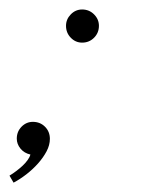

<svg xmlns="http://www.w3.org/2000/svg" viewBox="-80 -328 311 413"><path d="M-59.6 49.8Q-52.2 45.4 -45.2 40Q-38.1 34.7 -31.7 28.8Q-25.4 22.9 -20.8 16.6Q-16.1 10.3 -14.6 4.4Q-27.8 1.5 -35.9 -8.3Q-43.9 -18.1 -43.9 -29.8Q-43.9 -44.9 -33.7 -55.4Q-23.4 -65.9 -9.3 -65.9Q6.3 -65.9 16.8 -55.4Q27.3 -44.9 27.3 -29.3Q27.3 -16.1 20.3 -2.7Q13.2 10.7 2 23.4Q-9.3 36.1 -23.2 46.9Q-37.1 57.6 -50.8 64.9ZM132.8 -272.5Q132.8 -257.3 122.3 -246.8Q111.8 -236.3 96.7 -236.3Q82.5 -236.3 72.3 -246.8Q62 -257.3 62 -272.5Q62 -286.6 72.3 -297.1Q82.5 -307.6 96.7 -307.6Q111.8 -307.6 122.3 -297.1Q132.8 -286.6 132.8 -272.5Z"/></svg>

Font: Dynalight
Style: Regular
Weight: 400
Version: Version 1.000